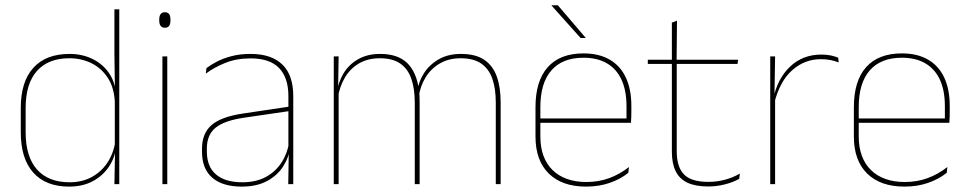

<svg xmlns="http://www.w3.org/2000/svg" viewBox="-20 -700 3682 730"><path d="M243 9.5Q154 9.5 106.5 -43.8Q59 -97 59 -197V-289.5Q59 -389.5 106.8 -442.2Q154.5 -495 244.5 -495Q294.5 -495 334.5 -474.5Q374.5 -454 397.8 -417Q421 -380 421.5 -330H427.5L416.5 -313.5Q413.5 -368.5 389.2 -405Q365 -441.5 327 -460Q289 -478.5 243.5 -478.5Q163.5 -478.5 120.5 -430.2Q77.5 -382 77.5 -289.5V-197Q77.5 -104.5 120.5 -55.8Q163.5 -7 245 -7Q291.5 -7 328 -26.5Q364.5 -46 388 -81Q411.5 -116 418.5 -162.5L427.5 -144H422Q417.5 -101.5 394.5 -66.8Q371.5 -32 333 -11.2Q294.5 9.5 243 9.5ZM415 0 417.5 -130.5 416.5 -138V-346.5L417 -356L415 -494.5V-664.5H433.5V0Z M597.5 0V-485.5H616V0ZM607 -594.5Q596.5 -594.5 591 -601.2Q585.5 -608 585.5 -622V-626.5Q585.5 -640 591 -646.8Q596.5 -653.5 607 -653.5Q617.5 -653.5 622.8 -646.8Q628 -640 628 -626.5V-622Q628 -608 622.8 -601.2Q617.5 -594.5 607 -594.5Z M1076 0 1078 -128 1076.5 -131.5V-292V-334.5Q1076.5 -404.5 1041.2 -441.2Q1006 -478 932.5 -478Q878 -478 835 -460.2Q792 -442.5 762.5 -420L765 -441Q780.5 -453 804.2 -465.5Q828 -478 860.2 -486.5Q892.5 -495 932.5 -495Q974 -495 1004.5 -484.2Q1035 -473.5 1055.2 -453Q1075.5 -432.5 1085.2 -402.8Q1095 -373 1095 -335V0ZM899 9.5Q826.5 9.5 787.2 -24.2Q748 -58 748 -123V-134.5Q748 -192.5 784 -224.2Q820 -256 904.5 -268.5L1085.5 -295.5L1086 -278.5L908 -252.5Q833 -241.5 799.8 -214.5Q766.5 -187.5 766.5 -135.5V-124Q766.5 -66.5 801.2 -36.8Q836 -7 901.5 -7Q953.5 -7 990.8 -27.2Q1028 -47.5 1050.5 -82.2Q1073 -117 1079.5 -160.5L1089 -142H1083Q1079 -102.5 1057 -67.8Q1035 -33 995.5 -11.8Q956 9.5 899 9.5Z M1865 0V-310Q1865 -363 1852 -400.5Q1839 -438 1809.8 -458.2Q1780.5 -478.5 1731.5 -478.5Q1687 -478.5 1653.2 -459.2Q1619.5 -440 1598.8 -406.8Q1578 -373.5 1572 -331.5L1561.5 -351.5H1566.5Q1571 -389 1592 -421.8Q1613 -454.5 1648.5 -474.8Q1684 -495 1732.5 -495Q1788 -495 1821 -472.8Q1854 -450.5 1868.8 -409.2Q1883.5 -368 1883.5 -311V0ZM1249 0V-485.5H1267.5L1265.5 -357.5H1267.5V0ZM1557 0V-309.5Q1557 -362.5 1544 -400.2Q1531 -438 1502 -458.2Q1473 -478.5 1424.5 -478.5Q1378.5 -478.5 1344.8 -458.8Q1311 -439 1290.8 -404.2Q1270.5 -369.5 1264 -325L1253.5 -344H1260.5Q1265 -385 1285 -419.2Q1305 -453.5 1340.5 -474.2Q1376 -495 1425.5 -495Q1492 -495 1527.8 -460.8Q1563.5 -426.5 1573 -358Q1574.5 -346.5 1575 -336Q1575.5 -325.5 1575.5 -314V0Z M2208.5 9.5Q2117 9.5 2066.5 -40.2Q2016 -90 2016 -180.5V-292.5Q2016 -392.5 2062.8 -444.8Q2109.5 -497 2198.5 -497Q2257 -497 2297.8 -473.5Q2338.5 -450 2359.5 -405.2Q2380.5 -360.5 2380.5 -296.5V-279.5Q2380.5 -268.5 2380.2 -257.5Q2380 -246.5 2379 -233H2362Q2362 -250.5 2362 -266.5Q2362 -282.5 2362 -296Q2362 -355.5 2343.2 -396.5Q2324.5 -437.5 2288 -459Q2251.5 -480.5 2198.5 -480.5Q2118.5 -480.5 2076.5 -432.5Q2034.5 -384.5 2034.5 -292.5V-243.5V-239.5V-181Q2034.5 -140 2046.2 -108Q2058 -76 2080.5 -53.8Q2103 -31.5 2135.5 -19.8Q2168 -8 2209 -8Q2256.5 -8 2296.5 -22.8Q2336.5 -37.5 2371.5 -65L2369 -43Q2339.5 -19 2298.5 -4.8Q2257.5 9.5 2208.5 9.5ZM2024.5 -233V-249.5H2372.5V-233ZM2101 -680 2207 -556V-555.5H2187.5L2077 -679V-680Z M2673 9Q2624.5 9 2594 -5.2Q2563.5 -19.5 2549 -49Q2534.5 -78.5 2534.5 -123V-462.5H2553V-124.5Q2553 -65.5 2580.5 -37Q2608 -8.5 2673.5 -8.5Q2704.5 -8.5 2734.8 -16.2Q2765 -24 2793 -40L2790.5 -20Q2767.5 -7 2736.2 1Q2705 9 2673 9ZM2443 -457V-473H2786.5L2784 -457ZM2534.5 -468V-614L2554 -621.5L2552.5 -468Z M2924 -308.5 2914.5 -320.5 2920 -325Q2936.5 -402 2984.5 -447.2Q3032.5 -492.5 3102.5 -492.5Q3123.5 -492.5 3139.8 -489Q3156 -485.5 3167 -480.5L3168.5 -462.5Q3155.5 -468 3138.5 -471.5Q3121.5 -475 3101 -475Q3039.5 -475 2992.2 -433.2Q2945 -391.5 2924 -308.5ZM2908.5 0V-485.5H2927L2924.5 -335L2927 -332.5V0Z M3419 9.5Q3327.5 9.5 3277 -40.2Q3226.5 -90 3226.5 -180.5V-292.5Q3226.5 -392.5 3273.2 -444.8Q3320 -497 3409 -497Q3467.5 -497 3508.2 -473.5Q3549 -450 3570 -405.2Q3591 -360.5 3591 -296.5V-279.5Q3591 -268.5 3590.8 -257.5Q3590.5 -246.5 3589.5 -233H3572.5Q3572.5 -250.5 3572.5 -266.5Q3572.5 -282.5 3572.5 -296Q3572.5 -355.5 3553.8 -396.5Q3535 -437.5 3498.5 -459Q3462 -480.5 3409 -480.5Q3329 -480.5 3287 -432.5Q3245 -384.5 3245 -292.5V-243.5V-239.5V-181Q3245 -140 3256.8 -108Q3268.5 -76 3291 -53.8Q3313.5 -31.5 3346 -19.8Q3378.5 -8 3419.5 -8Q3467 -8 3507 -22.8Q3547 -37.5 3582 -65L3579.5 -43Q3550 -19 3509 -4.8Q3468 9.5 3419 9.5ZM3235 -233V-249.5H3583V-233Z"/></svg>

Font: Anek Gurmukhi Thin
Style: Regular
Weight: 250
Designer: Sarang Kulkarni (Gurmukhi), Yesha Goshar (Latin)
Foundry: Ek Type
Version: Version 1.003